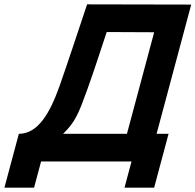

<svg xmlns="http://www.w3.org/2000/svg" viewBox="-103 -741 897 881"><path d="M-82.7 120H53.3L85.5 0H500.5L468.3 120H604.3L670.5 -127H615.5L774.4 -720L296.7 -721C247.6 -575 212.3 -466 170.2 -346C125.4 -220 70.5 -127 -16.5 -127ZM186.5 -127C242 -181 257.2 -219 295.3 -324C333.4 -429 353.1 -495 386.6 -594L604.4 -593L479.5 -127Z"/></svg>

Font: Manrope
Style: ExtraBoldItalic
Weight: 800
Italic angle: -15°
Designer: Mikhail Sharanda
Foundry: Mikhail Sharanda
Version: Version 4.502;hotconv 1.0.109;makeotfexe 2.5.65596